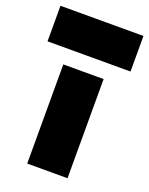

<svg xmlns="http://www.w3.org/2000/svg" viewBox="-183 -766 651 837"><g transform="rotate(20 142.5 -348.0)"><path d="M-50 -531V-696H335V-531ZM49 -460H236V0H49Z"/></g></svg>

Font: Jost* Black
Style: Regular
Weight: 900
Version: Version 3.7